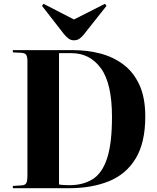

<svg xmlns="http://www.w3.org/2000/svg" viewBox="-20 -995 830 1015"><path d="M48 0V-12L94 -15Q113 -16 119 -27Q125 -38 125 -69V-671Q125 -695 118.5 -705Q112 -715 91 -716L48 -718V-730H366Q440 -730 508.5 -712.5Q577 -695 631 -655Q685 -615 716.5 -547.5Q748 -480 748 -379Q748 -241 697.5 -157.5Q647 -74 556 -37Q465 0 343 0ZM346 -16Q419 -16 469.5 -47.5Q520 -79 546 -157.5Q572 -236 572 -377Q572 -554 513.5 -634Q455 -714 358 -714H292V-20Q301 -18 315 -17Q329 -16 346 -16ZM371 -782Q356 -782 344.5 -789.5Q333 -797 318 -815L202 -964L210 -975L371 -892L535 -975L543 -964L421 -810Q411 -798 399.5 -790Q388 -782 371 -782Z"/></svg>

Font: Literata 72pt
Style: Bold
Weight: 700
Designer: Latin by Veronika Burian and Jose Scaglione. Greek by Irene Vlachou. Cyrillic by Vera Evstafieva.
Foundry: TypeTogether
Version: Version 3.002